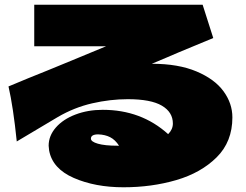

<svg xmlns="http://www.w3.org/2000/svg" viewBox="-20 -773 1040 813"><path d="M964 -276Q964 -173 897.5 -107Q831 -41 726.5 -10.5Q622 20 503 20Q383 20 292.5 -19.5Q202 -59 188 -136Q186 -150 186 -156Q186 -198 216.5 -233Q247 -268 299.5 -288Q352 -308 415 -308Q578 -308 692 -205Q712 -225 712 -250Q712 -298 665.5 -325.5Q619 -353 521 -353Q447 -353 370.5 -335.5Q294 -318 224 -277L51 -174Q36 -320 16 -407Q99 -442 182 -475Q228 -494 289 -519Q350 -544 429 -577H125V-753H838L883 -612L736 -551Q715 -542 687 -530Q659 -518 623 -503Q735 -503 812 -470.5Q889 -438 926.5 -386.5Q964 -335 964 -276ZM477 -156H484Q468 -181 446.5 -192Q425 -203 396 -204Q365 -204 365 -186Q365 -173 394.5 -164.5Q424 -156 477 -156Z"/></svg>

Font: Mantou Sans
Style: Regular
Weight: 400
Designer: Mant0u / artakana
Foundry: Mant0u / artakana
Version: Version 1.001;October 22, 2023;FontCreator 14.0.0.2901 64-bi